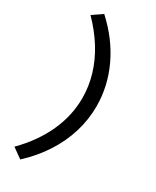

<svg xmlns="http://www.w3.org/2000/svg" viewBox="-214 -787 783 961"><g transform="rotate(30 178.0 -306.5)"><path d="M85 114 28 73Q113.5 -13.5 157.2 -109.8Q201 -206 201 -307Q201 -374.5 181.5 -440Q162 -505.5 123.5 -567.8Q85 -630 28 -688L85 -727Q182 -638.5 232.5 -530.5Q283 -422.5 283 -307Q283 -230.5 260.5 -156.5Q238 -82.5 193.8 -14Q149.5 54.5 85 114Z"/></g></svg>

Font: Karla
Style: Regular
Weight: 400
Designer: Jonathan Pinhorn
Version: Version 2.004;gftools[0.9.33]